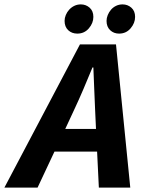

<svg xmlns="http://www.w3.org/2000/svg" viewBox="-82 -854 650 874"><path d="M355 -267 351 -353Q349 -401 347 -448Q345 -495 343 -547H339Q318 -496 298 -449Q278 -402 255 -353L215 -267ZM360 -164H166L89 0H-62L282 -652H446L511 0H368ZM270 -701Q245 -701 228.5 -716.5Q212 -732 212 -759Q212 -772 217.5 -785.5Q223 -799 233 -810Q243 -821 256.5 -827.5Q270 -834 286 -834Q309 -834 326 -819Q343 -804 343 -777Q343 -749 322.5 -725Q302 -701 270 -701ZM460 -701Q436 -701 419.5 -716.5Q403 -732 403 -759Q403 -772 408.5 -785.5Q414 -799 423.5 -810Q433 -821 446.5 -827.5Q460 -834 476 -834Q499 -834 516 -819Q533 -804 533 -777Q533 -749 512.5 -725Q492 -701 460 -701Z"/></svg>

Font: mr_Source Sans Pro
Style: Bold Italic
Weight: 700
Italic angle: -11°
Designer: Paul D. Hunt
Foundry: Adobe Systems Incorporated
Version: Version 1.036;July 10, 2024;FontCreator 11.5.0.2430 64-bit